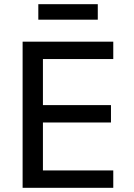

<svg xmlns="http://www.w3.org/2000/svg" viewBox="-20 -897 640 917"><path d="M163 -803V-877H447V-803ZM521 0H88V-698H521V-615H185V-395H510V-312H185V-83H521Z"/></svg>

Font: IBM Plex Mono Text
Style: Regular
Weight: 450
Designer: Mike Abbink, Paul van der Laan, Pieter van Rosmalen
Foundry: Bold Monday
Version: Version 2.000